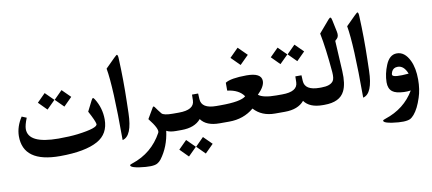

<svg xmlns="http://www.w3.org/2000/svg" viewBox="-71 -853 2985 1326"><g transform="rotate(-10 1421.5 -190.0)"><path d="M316.9 -357.9V-357.4L258.8 -299.8L201.2 -357.9L258.8 -415.5L316.9 -357.9ZM319.3 -357.9 377 -415.5 435.1 -357.9 377 -299.8 319.3 -357.4ZM299.3 -89.4Q377.4 -89.4 433.6 -96.2Q578.6 -114.7 574.2 -143.6Q571.3 -165 532.7 -236.8L569.8 -310.1Q577.1 -324.2 581.5 -323.7Q585.9 -323.7 593.3 -312Q635.3 -245.1 635.7 -165Q635.7 -63.5 554.2 -18.1Q465.8 31.2 289.6 31.7Q30.8 32.2 31.7 -153.3Q32.7 -220.2 74.2 -283.2L107.4 -269.5Q87.9 -221.2 87.4 -193.8Q86.9 -89.8 299.3 -89.4Z M804.2 -559.1Q811 -410.2 807.1 -257.8L805.2 -178.7Q801.3 -18.1 732.9 -2.4V-8.8Q732.9 -377 709.5 -507.3L774.9 -572.3Q793.9 -591.3 796.9 -588.9Q803.7 -585 804.2 -559.1Z M771 168Q912.6 121.6 983.9 -9.3Q997.1 -33.2 933.1 -113.8Q933.1 -113.8 978 -190.4Q982.9 -198.2 991.2 -187.5Q1008.8 -162.1 1028.3 -138.2Q1042 -121.6 1106.4 -121.6H1115.7Q1144 -121.6 1144 -44.4V-41.5Q1144 0 1115.7 0H1106.4Q1064 0 1040.5 -13.2Q1026.4 96.7 966.8 175.8Q956.1 189.9 939.9 199.2Q909.2 216.8 814.5 203.1Q766.6 195.8 757.3 185.5Q752 180.2 753.9 176.3Q755.4 173.3 771 168Z M1419.9 0H1412.1Q1319.8 0 1282.2 -52.7Q1238.3 0 1145.5 0H1111.3Q1082 0 1082 -41V-80.1Q1082 -121.6 1111.3 -121.6H1147.9Q1256.3 -121.6 1258.3 -187L1259.3 -228.5H1302.2L1304.2 -188.5Q1307.6 -121.6 1411.6 -121.6H1419.9Q1441.9 -121.6 1441.9 -79.6V-41.5Q1441.9 0 1419.9 0ZM1222.7 130.9V131.3L1164.6 189L1106.9 130.9L1164.6 73.2L1222.7 130.9ZM1225.1 130.9 1282.7 73.2 1340.8 130.9 1282.7 189 1225.1 131.3Z M1625.5 -492.7 1686.5 -432.1 1625.5 -371.6 1564.9 -432.1ZM1415.5 -121.6H1441.9Q1583 -121.6 1618.7 -153.3Q1585.4 -203.1 1503.4 -213.4V-268.6Q1541 -293.5 1652.8 -293.9Q1756.3 -293.9 1757.3 -236.8Q1757.8 -197.8 1707 -148.4Q1739.7 -121.6 1832 -121.6H1839.8Q1868.2 -121.6 1868.2 -44.4V-41.5Q1868.2 0 1839.8 0H1801.8Q1708.5 0 1653.8 -61Q1581.5 0 1480 0H1415.5Q1386.2 0 1386.2 -41V-80.1Q1386.2 -121.6 1415.5 -121.6Z M2144.5 0H2136.7Q2044.4 0 2006.8 -52.7Q1962.9 0 1870.1 0H1835.9Q1806.6 0 1806.6 -41V-80.1Q1806.6 -121.6 1835.9 -121.6H1872.6Q1981 -121.6 1982.9 -187L1983.9 -228.5H2026.9L2028.8 -188.5Q2032.2 -121.6 2136.2 -121.6H2144.5Q2166.5 -121.6 2166.5 -79.6V-41.5Q2166.5 0 2144.5 0ZM1955.6 -387.7V-387.2L1897.5 -329.6L1839.8 -387.7L1897.5 -445.3L1955.6 -387.7ZM1958 -387.7 2015.6 -445.3 2073.7 -387.7 2015.6 -329.6 1958 -387.2Z M2139.6 -121.6H2148.4Q2211.4 -121.6 2231.9 -151.4Q2243.7 -168 2240.2 -213.4Q2225.6 -383.3 2204.1 -489.7L2278.3 -576.2Q2289.6 -589.4 2294.4 -585.4Q2299.3 -583 2302.7 -565.9L2320.3 -481.9Q2326.7 -450.2 2312 -435.5L2297.9 -421.9L2309.6 -208Q2314.5 -117.2 2290 -68.8Q2256.3 0 2148.4 0H2139.6Q2111.3 0 2111.3 -41V-80.1Q2111.3 -121.6 2139.6 -121.6Z M2491.2 -559.1Q2498 -410.2 2494.1 -257.8L2492.2 -178.7Q2488.3 -18.1 2419.9 -2.4V-8.8Q2419.9 -377 2396.5 -507.3L2461.9 -572.3Q2481 -591.3 2483.9 -588.9Q2490.7 -585 2491.2 -559.1Z M2796.9 64.9Q2773.4 138.2 2741.2 175.8Q2725.1 193.8 2714.4 199.2Q2679.7 216.3 2588.9 203.1Q2540.5 195.8 2531.2 185.5Q2526.4 180.2 2528.3 176.3Q2529.8 173.3 2545.4 168Q2683.1 123 2752 5.9Q2727.5 9.3 2704.6 8.3Q2647.5 5.9 2624 -12.7Q2596.7 -33.7 2597.2 -79.1Q2598.1 -137.7 2622.6 -197.3Q2649.4 -262.7 2699.7 -263.2Q2756.3 -264.2 2790 -193.8Q2815.4 -140.6 2815.4 -60.1Q2815.4 9.3 2796.9 64.9ZM2690.9 -170.9Q2659.7 -170.9 2647.9 -144Q2640.6 -127 2644.5 -120.1Q2653.3 -102.1 2757.8 -111.3Q2734.9 -170.9 2690.9 -170.9Z"/></g></svg>

Font: Parastoo Print
Style: Print-Bold
Weight: 700
Foundry: Saber Rastikerdar (saber.rastikerdar@gmail.com)
Version: Version 1.0.0-alpha3